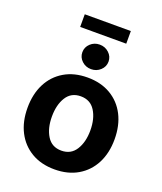

<svg xmlns="http://www.w3.org/2000/svg" viewBox="-161 -993 935 1107"><g transform="rotate(20 306.5 -440.0)"><path d="M306.6 10.7Q224.6 10.7 164.6 -24.7Q104.5 -60.1 72 -123.3Q39.6 -186.5 39.6 -270.5Q39.6 -355 72 -418.5Q104.5 -481.9 164.6 -517.3Q224.6 -552.7 306.6 -552.7Q388.7 -552.7 448.7 -517.3Q508.8 -481.9 541.3 -418.5Q573.7 -355 573.7 -270.5Q573.7 -186.5 541.3 -123.3Q508.8 -60.1 448.7 -24.7Q388.7 10.7 306.6 10.7ZM306.6 -104.5Q365.2 -104.5 395 -151.9Q424.8 -199.2 424.8 -271Q424.8 -343.3 395 -390.4Q365.2 -437.5 306.6 -437.5Q248 -437.5 218.5 -390.4Q189 -343.3 189 -271Q189 -199.2 218.5 -151.9Q248 -104.5 306.6 -104.5ZM448.2 -889.6V-812H165.5V-889.6ZM307.1 -604.5Q273.9 -604.5 250.5 -626.5Q227.1 -648.4 227.1 -679.7Q227.1 -710.9 250.5 -732.9Q273.9 -754.9 307.1 -754.9Q340.3 -754.9 364 -732.9Q387.7 -710.9 387.7 -679.7Q387.7 -648.4 364 -626.5Q340.3 -604.5 307.1 -604.5Z"/></g></svg>

Font: Inter
Style: Bold
Weight: 700
Designer: Rasmus Andersson
Foundry: rsms
Version: Version 4.001;git-9221beed3